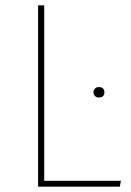

<svg xmlns="http://www.w3.org/2000/svg" viewBox="-20 -701 492 721"><path d="M351 -374Q372 -374 372 -354Q372 -335 351 -335Q342 -335 336.5 -340.5Q331 -346 331 -354Q331 -362 336.5 -368Q342 -374 351 -374ZM146 -22H434L430 0H123V-681H146Z"/></svg>

Font: FiraSans
Style: Regular
Weight: 150
Designer: Carrois Corporate & Edenspiekermann AG
Foundry: Carrois Corporate GbR & Edenspiekermann AG
Version: Version 3.106;PS 003.106;hotconv 1.0.70;makeotf.lib2.5.58329